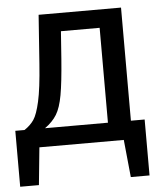

<svg xmlns="http://www.w3.org/2000/svg" viewBox="-50 -572 658 766"><g transform="rotate(-5 279.0 -188.5)"><path d="M518 -74V150H443L428 0H90L75 150H0V-74H37Q61 -90 75 -110.5Q89 -131 100.5 -182Q112 -233 119 -331L133 -527H463V-74ZM371 -454H216L208 -343Q201 -250 192 -200Q183 -150 166.5 -123Q150 -96 119 -74H371Z"/></g></svg>

Font: Fira Sans
Style: Regular
Weight: 400
Designer: bBox Type GmbH & Carrois Corporate GbR & Edenspiekermann AG
Foundry: bBox Type GmbH & Carrois Corporate GbR & Edenspiekermann AG
Version: Version 4.301